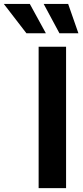

<svg xmlns="http://www.w3.org/2000/svg" viewBox="-130 -968 429 988"><path d="M210 -727.5H68.8V0H210ZM175.8 -796.9H273.4L220.7 -947.8H94.7ZM5.9 -796.9H106L23.4 -947.8H-110.4Z"/></svg>

Font: Raveo SemiBold
Style: Regular
Weight: 600
Designer: Jakub Foglar, Rasmus Andersson (Inter)
Foundry: Jakubfoglar.com
Version: Version 1.100;Glyphs 3.2.3 (3260)